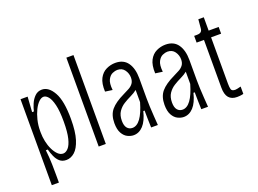

<svg xmlns="http://www.w3.org/2000/svg" viewBox="-121 -985 1910 1421"><g transform="rotate(-20 834.5 -275.0)"><path d="M71 150V-527H127L119 -408H133Q139 -435 152 -465.5Q165 -496 187.5 -518Q210 -540 243 -540Q296 -540 334 -472.5Q372 -405 372 -262Q372 -162 353 -102Q334 -42 303.5 -15Q273 12 237 12Q205 12 185 -6Q165 -24 153 -51.5Q141 -79 133 -108H118Q125 -45 126 6.5Q127 58 127 89V150ZM231 -41Q252 -41 271.5 -62Q291 -83 303 -131.5Q315 -180 315 -263Q315 -346 303 -395Q291 -444 273 -465Q255 -486 237 -486Q218 -486 198.5 -467Q179 -448 163 -415.5Q147 -383 137 -342Q127 -301 127 -258V-244Q127 -210 134.5 -174Q142 -138 156.5 -108Q171 -78 190 -59.5Q209 -41 231 -41Z M495 0V-700H551V0Z M768 10Q745 10 720.5 -2Q696 -14 679.5 -43.5Q663 -73 663 -123Q663 -188 696 -227Q729 -266 802 -301Q826 -313 847 -324Q868 -335 881 -352.5Q894 -370 894 -398Q894 -431 874.5 -458.5Q855 -486 817 -486Q801 -486 779.5 -477Q758 -468 743.5 -440.5Q729 -413 735 -358L678 -366Q675 -431 695 -469Q715 -507 749.5 -523.5Q784 -540 821 -540Q886 -540 918 -494.5Q950 -449 950 -372V-215Q950 -189 951.5 -150Q953 -111 956 -71Q959 -31 961 0H908Q907 -31 906 -67Q905 -103 905 -134H895Q877 -61 844 -25.5Q811 10 768 10ZM778 -44Q849 -44 895 -204V-300Q874 -283 844.5 -269Q815 -255 787 -237.5Q759 -220 740 -192Q721 -164 721 -120Q721 -82 736.5 -63Q752 -44 778 -44Z M1163 10Q1140 10 1115.5 -2Q1091 -14 1074.5 -43.5Q1058 -73 1058 -123Q1058 -188 1091 -227Q1124 -266 1197 -301Q1221 -313 1242 -324Q1263 -335 1276 -352.5Q1289 -370 1289 -398Q1289 -431 1269.5 -458.5Q1250 -486 1212 -486Q1196 -486 1174.5 -477Q1153 -468 1138.5 -440.5Q1124 -413 1130 -358L1073 -366Q1070 -431 1090 -469Q1110 -507 1144.5 -523.5Q1179 -540 1216 -540Q1281 -540 1313 -494.5Q1345 -449 1345 -372V-215Q1345 -189 1346.5 -150Q1348 -111 1351 -71Q1354 -31 1356 0H1303Q1302 -31 1301 -67Q1300 -103 1300 -134H1290Q1272 -61 1239 -25.5Q1206 10 1163 10ZM1173 -44Q1244 -44 1290 -204V-300Q1269 -283 1239.5 -269Q1210 -255 1182 -237.5Q1154 -220 1135 -192Q1116 -164 1116 -120Q1116 -82 1131.5 -63Q1147 -44 1173 -44Z M1584 6Q1541 6 1519 -19.5Q1497 -45 1497 -100V-475H1439V-528H1459Q1483 -528 1493 -537Q1503 -546 1504 -564L1510 -633H1553V-528H1632V-475H1553V-110Q1553 -82 1557.5 -65.5Q1562 -49 1590 -49Q1601 -49 1634 -58V0Q1617 4 1604.5 5Q1592 6 1584 6Z"/></g></svg>

Font: Bricolage Grotesque 10pt Condensed ExtraLight
Style: Regular
Weight: 200
Width: 3
Designer: Mathieu Triay
Foundry: Atelier Triay
Version: Version 1.000; ttfautohint (v1.8.4.7-5d5b);gftools[0.9.32]